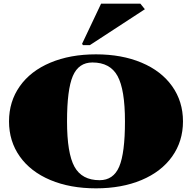

<svg xmlns="http://www.w3.org/2000/svg" viewBox="-20 -1030 1060 1060"><path d="M476.1 -780.8H438L433.1 -788.1L538.1 -1009.8H754.9L779.8 -979ZM761.5 -36.1Q652.3 9.8 509.8 9.8Q367.2 9.8 258.1 -36.1Q148.9 -82 89.4 -166Q29.8 -250 29.8 -359.9Q29.8 -469.7 89.4 -554Q148.9 -638.2 258.1 -684.1Q367.2 -730 509.8 -730Q652.3 -730 761.5 -684.1Q870.6 -638.2 930.4 -554Q990.2 -469.7 990.2 -359.9Q990.2 -250 930.4 -166Q870.6 -82 761.5 -36.1ZM529.8 -35.2Q606 -35.2 637.9 -109.6Q669.9 -184.1 669.9 -359.9Q669.9 -535.6 628.9 -610.4Q587.9 -685.1 490.2 -685.1Q414.1 -685.1 382.1 -610.4Q350.1 -535.6 350.1 -359.9Q350.1 -184.1 391.1 -109.6Q432.1 -35.2 529.8 -35.2Z"/></svg>

Font: Yokawerad
Style: Regular
Weight: 500
Designer: gluk
Foundry: gluk
Version: Version 0.79